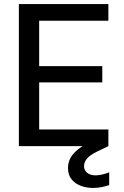

<svg xmlns="http://www.w3.org/2000/svg" viewBox="-20 -720 610 946"><path d="M73 0V-700H514V-618H173V-394H484V-314H173V-82H514V0ZM439 206Q406 206 378 195.5Q350 185 332.5 163.5Q315 142 315 107Q315 82 326.5 59.5Q338 37 365.5 15Q393 -7 440 -27L490 -49L514 0L458 27Q423 44 408.5 61.5Q394 79 394 98Q394 119 409.5 131.5Q425 144 451 144Q465 144 483 140Q501 136 518 129V192Q501 198 480.5 202Q460 206 439 206Z"/></svg>

Font: DM Sans 17pt Medium
Style: Regular
Weight: 500
Version: Version 4.004;gftools[0.9.30]